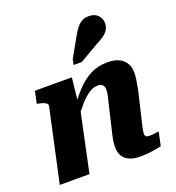

<svg xmlns="http://www.w3.org/2000/svg" viewBox="-147 -946 981 1069"><g transform="rotate(-20 343.0 -411.5)"><path d="M26 0H202L285 -392H278L294 -540H75L60 -468L69 -466Q86 -463 98 -458.5Q110 -454 116 -448Q122 -442 120 -433ZM587 -222 616 -345Q622 -375 626 -400.5Q630 -426 630 -447Q630 -494 599 -522.5Q568 -551 507 -551Q450 -551 404.5 -527Q359 -503 319.5 -459.5Q280 -416 241 -358L246 -304Q277 -349 305.5 -381Q334 -413 360.5 -430.5Q387 -448 412 -448Q433 -448 442 -438Q451 -428 451 -411Q451 -399 448.5 -384Q446 -369 440 -347L413 -232Q403 -191 397 -165Q391 -139 389 -122Q387 -105 387 -91Q387 -59 401 -37.5Q415 -16 440.5 -5.5Q466 5 500 5Q524 5 547 3Q570 1 590.5 -3Q611 -7 628 -10L645 -91Q638 -91 629 -89.5Q620 -88 609.5 -87Q599 -86 589 -86Q576 -86 569.5 -91Q563 -96 563 -108Q563 -115 565.5 -129Q568 -143 573.5 -165.5Q579 -188 587 -222ZM399 -750Q412 -774 426 -791.5Q440 -809 457.5 -818.5Q475 -828 498 -828Q533 -828 552 -808Q571 -788 571 -761Q571 -738 560 -721Q549 -704 529 -690.5Q509 -677 483 -664L375 -601H327L333 -633Z"/></g></svg>

Font: Roboto Serif
Style: Bold Italic
Weight: 700
Italic angle: -10°
Designer: Greg Gazdowicz
Foundry: Commercial Type
Version: Version 1.008